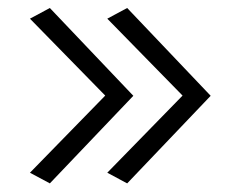

<svg xmlns="http://www.w3.org/2000/svg" viewBox="-20 -496 586 468"><path d="M290 -49 493.5 -262.5 290 -476.5 241.5 -450.5 425 -263 241.5 -75ZM101.5 -49 305 -262.5 101.5 -476.5 53 -450.5 236.5 -263 53 -75Z"/></svg>

Font: Betina Sans Light
Style: Regular
Weight: 300
Designer: Jonathan Pinhorn (font) & Cristiano Sobral (main changes)
Version: Version 2.001;October 6, 2020;FontCreator 13.0.0.2681 64-bit